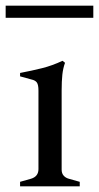

<svg xmlns="http://www.w3.org/2000/svg" viewBox="-37 -659 350 679"><path d="M34 0V-16L73 -27Q99 -35 99 -61V-339Q99 -359 93.5 -367Q88 -375 74 -378L34 -389V-401Q76 -409 112 -418Q148 -427 184 -444L193 -437Q186 -418 183.5 -395Q181 -372 181 -339V-59Q181 -46 188 -38Q195 -30 206 -27L245 -16V0ZM-17 -596V-639H293V-596Z"/></svg>

Font: Ibarra Real Nova Medium
Style: Regular
Weight: 500
Designer: Jose Maria Ribagorda & Octavio Pardo
Foundry: Jose Maria Ribagorda
Version: Version 2.000